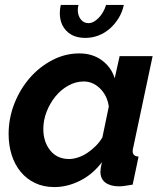

<svg xmlns="http://www.w3.org/2000/svg" viewBox="-20 -750 664 780"><path d="M201 10Q157 10 122.5 -6.5Q88 -23 64 -52Q40 -81 27.5 -120.5Q15 -160 15 -205Q15 -270 38.5 -329.5Q62 -389 101.5 -434Q141 -479 193 -506Q245 -533 302 -533Q356 -533 394 -505Q432 -477 446 -432L466 -522H600L522 -154Q519 -143 519 -136Q519 -115 543 -114L519 0Q501 3 487.5 5Q474 7 464 7Q429 7 408.5 -8Q388 -23 388 -53Q388 -65 394 -91Q356 -41 304.5 -15.5Q253 10 201 10ZM261 -104Q278 -104 297.5 -110.5Q317 -117 335 -129Q353 -141 369 -157Q385 -173 396 -192L422 -317Q416 -361 387 -390Q358 -419 320 -419Q288 -419 258 -402.5Q228 -386 205.5 -358.5Q183 -331 169.5 -296.5Q156 -262 156 -226Q156 -174 184 -139Q212 -104 261 -104ZM339 -656Q360 -656 380.5 -677Q401 -698 411 -730H483Q477 -701 462 -676.5Q447 -652 426.5 -634Q406 -616 380.5 -606Q355 -596 327 -596Q278 -596 250.5 -624Q223 -652 223 -697Q223 -715 227 -730H299Q296 -719 296 -710Q296 -687 308 -671.5Q320 -656 339 -656Z"/></svg>

Font: PTCRaleway
Style: Bold Italic
Weight: 700
Italic angle: -12°
Designer: Matt McInerney, Pablo Impallari, Rodrigo Fuenzalida
Foundry: Matt McInerney, Pablo Impallari, Rodrigo Fuenzalida
Version: Version 3.000g; ttfautohint (v1.5) -l 8 -r 28 -G 28 -x 14 -D